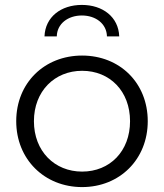

<svg xmlns="http://www.w3.org/2000/svg" viewBox="-20 -756 667 781"><path d="M46 -263C46 -108 161 5 314 5C467 5 581 -108 581 -263C581 -419 467 -530 314 -530C161 -530 46 -419 46 -263ZM118 -263C118 -385 202 -468 314 -468C427 -468 509 -385 509 -263C509 -141 427 -58 314 -58C202 -58 118 -141 118 -263ZM211 -608C212 -659 256 -693 313 -693C370 -693 414 -659 415 -608H465C462 -687 398 -736 313 -736C228 -736 164 -687 161 -608Z"/></svg>

Font: Malon Grotesk
Style: Regular
Weight: 400
Designer: Julieta Ulanovsky
Foundry: Julieta Ulanovsky
Version: Version 7.200